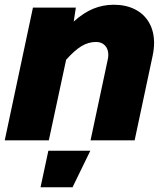

<svg xmlns="http://www.w3.org/2000/svg" viewBox="-27 -592 697 810"><path d="M430 -360Q430 -385 416 -400Q402 -415 378 -415Q346 -415 317 -397.5Q288 -380 252 -340L179 0H-7L112 -560H293L284 -501Q325 -538 366 -555Q407 -572 453 -572Q504 -572 542.5 -552.5Q581 -533 602 -496.5Q623 -460 623 -411Q623 -386 617 -357L541 0H355L427 -338Q430 -350 430 -360ZM177 44H354L279 198H144Z"/></svg>

Font: Azeret Mono ExtraBold
Style: Italic
Weight: 800
Italic angle: -12°
Designer: Martin Vácha
Foundry: Displaay
Version: Version 1.000; Glyphs 3.0.3, build 3074